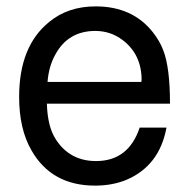

<svg xmlns="http://www.w3.org/2000/svg" viewBox="-20 -559 596 602"><path d="M127 -234Q129 -162 155 -122Q199 -54 281 -54Q383 -54 418 -159H502Q480 -39 376 5Q332 23 278 23Q142 23 79 -87Q40 -154 40 -255Q40 -414 134 -490Q193 -539 280 -539Q396 -539 460 -457Q470 -444 478 -430.5Q486 -417 492 -401Q513 -347 513 -234ZM423 -302 424 -308Q424 -388 365 -433Q327 -462 279 -462Q193 -462 153 -387Q133 -351 129 -302Z"/></svg>

Font: Ekushey Lalsalu
Style: Regular
Weight: 400
Designer: Al Mamun Sumon
Foundry: Al Mamun Sumon
Version: Version 1.0